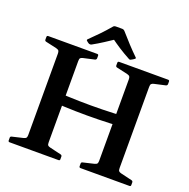

<svg xmlns="http://www.w3.org/2000/svg" viewBox="-162 -1112 1245 1267"><g transform="rotate(20 461.0 -479.0)"><path d="M139 0V-746H282V0ZM139 -425Q216 -419 297 -415.5Q378 -412 459.5 -412Q541 -412 622 -415.5Q703 -419 780 -425V-354Q703 -348 622 -344.5Q541 -341 459.5 -341Q378 -341 297 -344.5Q216 -348 139 -354ZM637 0V-746H780V0ZM538 0Q528 0 528 -10V-29Q528 -38 538 -40L614 -58Q629 -62 633 -68Q637 -74 637 -88V-210H780V-89Q780 -73 785 -67.5Q790 -62 802 -59L882 -40Q891 -37 891 -28V-9Q891 0 881 0ZM40 0Q30 0 30 -10V-29Q30 -38 40 -40L116 -58Q131 -62 135 -68Q139 -74 139 -88V-210H282V-89Q282 -73 286.5 -67.5Q291 -62 304 -59L384 -40Q393 -37 393 -28V-9Q393 0 383 0ZM528 -736Q528 -746 538 -746H881Q891 -746 891 -737V-719Q891 -710 882 -706L802 -688Q790 -685 785 -679.5Q780 -674 780 -658V-537H637V-659Q637 -672 633 -678.5Q629 -685 614 -689L538 -706Q528 -708 528 -718ZM30 -736Q30 -746 40 -746H383Q393 -746 393 -737V-719Q393 -710 384 -706L304 -688Q291 -685 286.5 -679.5Q282 -674 282 -658V-537H139V-659Q139 -672 135 -678.5Q131 -685 116 -689L40 -706Q30 -708 30 -718ZM292 -803Q284 -809 292 -816Q322 -845 354.5 -878.5Q387 -912 420 -951Q426 -958 436 -958H483Q492 -958 499 -951Q533 -912 565.5 -877Q598 -842 629 -812Q637 -806 628 -800Q624 -796 618 -793Q612 -790 607 -787Q599 -781 590 -787Q549 -809 513.5 -832Q478 -855 444 -880H469Q436 -858 400.5 -835Q365 -812 327 -791Q319 -787 310 -790Q305 -793 300.5 -796Q296 -799 292 -803Z"/></g></svg>

Font: Hahmlet SemiBold
Style: Regular
Weight: 600
Version: Version 1.002